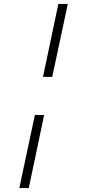

<svg xmlns="http://www.w3.org/2000/svg" viewBox="-20 -731 429 974"><path d="M198 -341 276 -711H324L245 -341ZM78 223 157 -148H204L126 223Z"/></svg>

Font: Ysabeau Office Light
Style: Italic
Weight: 300
Italic angle: -12°
Designer: Christian Thalmann (Catharsis Fonts)
Version: Version 2.001;gftools[0.9.30]; featfreeze: tnum,lnum,ss02